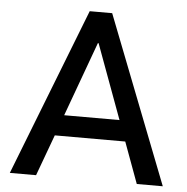

<svg xmlns="http://www.w3.org/2000/svg" viewBox="-51 -758 789 809"><g transform="rotate(5 343.5 -354.0)"><path d="M667 0 391 -708H296L20 0H131L195 -174H493L557 0ZM342 -577H345L461 -262H227Z"/></g></svg>

Font: UULA Sans Medium
Style: Regular
Weight: 500
Designer: Mohamed Gaber, Laura Garcia Mut
Foundry: Kief Type Foundry
Version: Version 3.006;hotconv 1.0.109;makeotfexe 2.5.65596